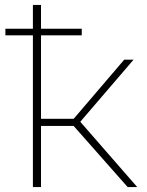

<svg xmlns="http://www.w3.org/2000/svg" viewBox="-20 -762 597 782"><path d="M500 0 280 -249H147V0H114V-618H2V-645H114V-742H147V-645H313V-618H147V-278H280L486 -519H524L307 -266L539 0Z"/></svg>

Font: Montserrat ExtraLight
Style: Regular
Weight: 200
Designer: Julieta Ulanovsky
Foundry: Julieta Ulanovsky
Version: Version 9.000; ttfautohint (v1.8.4.7-5d5b)